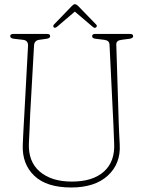

<svg xmlns="http://www.w3.org/2000/svg" viewBox="-20 -858 664 894"><path d="M508 -280 490 -649.5Q489.5 -669.5 466 -672.5L425.5 -677.5Q409 -679 409 -689.5Q409 -700 423 -700H586Q600 -700 600 -689.5Q600 -680 583.5 -677.5L545 -672.5Q520.5 -669.5 521.5 -650L533 -280Q534 -256 535 -233Q536 -210 537.5 -185Q542.5 -96 482.2 -40.5Q422 15 311.5 15Q197 15 139.8 -39.5Q82.5 -94 86 -183Q86.5 -199.5 87.8 -225Q89 -250.5 90.5 -276.5Q92 -302.5 93 -320.5L110.5 -643.5Q112 -669.5 88 -672.5L44.5 -677.5Q27.5 -680 27.5 -689.5Q27.5 -700 42 -700H199.5Q213.5 -700 213.5 -689.5Q213.5 -680 197 -677.5L161.5 -672.5Q140 -669 138.5 -646.5L120.5 -326.5Q118.5 -285.5 117.5 -252.8Q116.5 -220 114.5 -190.5Q111 -105.5 165.2 -59Q219.5 -12.5 314.5 -12.5Q412 -12.5 464 -59.2Q516 -106 511.5 -191Q510 -222.5 509.5 -242.2Q509 -262 508 -280ZM247.5 -735Q237 -726 231 -730Q228.5 -732 228.2 -736.2Q228 -740.5 231.5 -744L314 -829.5Q323 -838.5 328 -838.5Q335.5 -838.5 344.5 -829.5L427.5 -744Q435 -736.5 426.5 -730Q420.5 -725 409.5 -735L328.5 -804Z"/></svg>

Font: Fraunces 144pt S100 Thin
Style: Regular
Weight: 100
Version: Version 1.000; ttfautohint (v1.8.3)